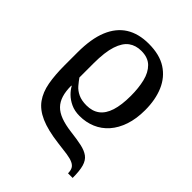

<svg xmlns="http://www.w3.org/2000/svg" viewBox="-225 -663 1026 1026"><g transform="rotate(45 288.0 -149.5)"><path d="M474 248Q474 227 467 214Q460 201 443 193Q426 185 396.5 180.5Q367 176 322 171Q234 160 181 136.5Q128 113 100.5 74.5Q73 36 63 -19Q53 -74 53 -147V-245Q53 -348 80.5 -414.5Q108 -481 160.5 -514Q213 -547 290 -547Q372 -547 424 -513.5Q476 -480 501.5 -420.5Q527 -361 527 -282Q527 -217 510 -166.5Q493 -116 462.5 -81.5Q432 -47 390.5 -29.5Q349 -12 301 -12Q263 -12 234.5 -25.5Q206 -39 187 -58Q168 -77 158 -96H155Q155 -53 164.5 -22.5Q174 8 194 28.5Q214 49 247.5 61.5Q281 74 329 80Q380 86 414.5 93.5Q449 101 470 116.5Q491 132 500 163Q509 194 509 248ZM287 -78Q331 -78 360.5 -100Q390 -122 404.5 -167.5Q419 -213 419 -282Q419 -341 407.5 -388.5Q396 -436 367.5 -464Q339 -492 289 -492Q247 -492 217.5 -470.5Q188 -449 171.5 -399Q155 -349 155 -264V-157Q167 -140 183 -121Q199 -102 224.5 -90Q250 -78 287 -78Z"/></g></svg>

Font: ET Text
Style: Regular
Weight: 470
Designer: Monotype Design Team
Foundry: Monotype Imaging Inc.
Version: Version 2.009